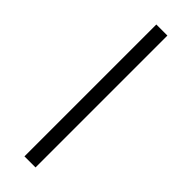

<svg xmlns="http://www.w3.org/2000/svg" viewBox="-279 -679 858 858"><g transform="rotate(45 150.0 -250.5)"><path d="M115 166.7V-666.7H185V166.7Z"/></g></svg>

Font: Familjen Grotesk GF
Style: Italic
Weight: 400
Designer: Anders Wikstroem, Jonas Baeckman, Matilda Gysing, Kristian Moeller
Foundry: Familjen STHML AB
Version: Version 2.000; Beta; Release 4; Build 6